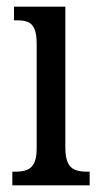

<svg xmlns="http://www.w3.org/2000/svg" viewBox="-20 -556 300 576"><path d="M17 0V-41H27Q46 -41 60 -46Q74 -51 82 -66Q90 -81 90 -110V-425Q90 -455 83 -470Q76 -485 63.5 -490Q51 -495 32 -495H22V-536H176V-115Q176 -84 183.5 -68Q191 -52 205.5 -46.5Q220 -41 239 -41H249V0Z"/></svg>

Font: Noto Serif ExtraCondensed
Style: Regular
Weight: 400
Width: 2
Designer: Monotype Design Team
Foundry: Monotype Imaging Inc.
Version: Version 2.013